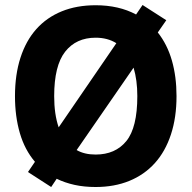

<svg xmlns="http://www.w3.org/2000/svg" viewBox="-20 -735 767 769"><path d="M40 -350Q40 -436 62 -504Q84 -572 125.5 -618.5Q167 -665 227 -689.5Q287 -714 363 -714Q456 -714 525 -677L551 -715L646 -654L612 -605Q650 -557 668.5 -492.5Q687 -428 687 -350Q687 -264 664.5 -196Q642 -128 600 -81.5Q558 -35 498 -10.5Q438 14 363 14Q317 14 278.5 5.5Q240 -3 207 -19L185 14L92 -46L120 -87Q79 -135 59.5 -202Q40 -269 40 -350ZM446 -562Q411 -584 363 -584Q285 -584 241 -528Q197 -472 197 -350Q197 -277 215 -225ZM287 -134Q318 -116 363 -116Q442 -116 486 -170Q530 -224 530 -350Q530 -414 515 -464Z"/></svg>

Font: PT Sans Caption
Style: Bold
Weight: 700
Designer: A.Korolkova, O.Umpeleva, V.Yefimov
Foundry: ParaType Ltd
Version: Version 2.003W OFL